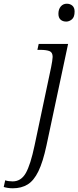

<svg xmlns="http://www.w3.org/2000/svg" viewBox="-144 -772 421 1032"><path d="M212 -656Q193 -656 181.5 -666.5Q170 -677 170 -698Q170 -722 182.5 -737Q195 -752 215 -752Q233 -752 245 -741.5Q257 -731 257 -710Q257 -680 242.5 -668Q228 -656 212 -656ZM-75 240Q-89 240 -102 238Q-115 236 -124 233L-116 197Q-109 200 -97.5 201.5Q-86 203 -76 203Q-31 203 -5.5 158.5Q20 114 42 9L131 -412Q134 -427 136.5 -443Q139 -459 139 -466Q139 -491 121.5 -497.5Q104 -504 72 -504H57L64 -536H222L106 9Q87 98 62.5 148.5Q38 199 4.5 219.5Q-29 240 -75 240Z"/></svg>

Font: Noto Serif Light
Style: Italic
Weight: 300
Italic angle: -12°
Designer: Monotype Design Team
Foundry: Monotype Imaging Inc.
Version: Version 2.013